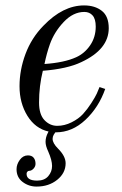

<svg xmlns="http://www.w3.org/2000/svg" viewBox="-20 -476 450 708"><path d="M41 148Q41 130 53 113.5Q65 97 83 97Q97 97 104 105.5Q111 114 111 128Q111 138 103.5 146Q96 154 87 154Q84 154 81 157Q78 160 78 165Q78 190 117 190Q144 190 158 173.5Q172 157 172 136Q172 115 158 83Q148 62 148 47Q148 30 157 13L159 9Q110 -2 81 -49Q52 -96 52 -158Q52 -218 74 -277Q96 -336 140 -381Q212 -456 290 -456Q330 -456 355.5 -436Q381 -416 381 -372Q381 -294 280 -247Q228 -222 138 -215Q124 -159 124 -98Q124 -54 144 -33Q164 -12 191 -12Q218 -12 244 -25Q270 -38 286 -55.5Q302 -73 316.5 -95.5Q331 -118 337 -131Q343 -144 347 -155L368 -148Q344 -80 295 -34Q246 12 186 12H184L178 21Q174 28 174 36Q174 52 194 72Q222 100 222 126Q222 162 191 187Q160 212 115 212Q86 212 63.5 195Q41 178 41 148ZM144 -240Q217 -245 261 -265Q292 -279 312.5 -309Q333 -339 333 -378Q333 -406 321.5 -419Q310 -432 291 -432Q250 -432 215 -395Q180 -358 164 -313Q152 -279 144 -240Z"/></svg>

Font: Old Standard TT
Style: Italic
Weight: 400
Italic angle: -15.2°
Designer: Alexey Kryukov <alexios@thessalonica.org.ru>
Version: Version 2.2